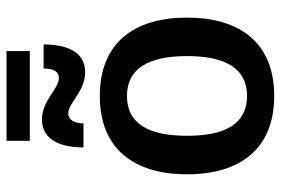

<svg xmlns="http://www.w3.org/2000/svg" viewBox="-154 -679 846 578"><g transform="rotate(-90 269.0 -390.0)"><path d="M404.2 -723.3V-793.3H134.2V-723.3ZM186.7 -561.7C186.7 -592.5 199.2 -607.5 216.7 -607.5C248.3 -607.5 282.5 -556.7 340.8 -556.7C403.3 -556.7 424.2 -614.2 424.2 -681.7H351.7C351.7 -650 341.7 -635.8 323.3 -635.8C290 -635.8 255.8 -686.7 198.3 -686.7C135 -686.7 114.2 -627.5 114.2 -561.7ZM269.2 12.5C428.3 12.5 505 -90 505 -250C505 -410 428.3 -512.5 269.2 -512.5C110 -512.5 33.3 -410 33.3 -250C33.3 -90 110 12.5 269.2 12.5ZM269.2 -69.2C185.8 -69.2 149.2 -134.2 149.2 -250C149.2 -365.8 185.8 -430.8 269.2 -430.8C351.7 -430.8 389.2 -365.8 389.2 -250C389.2 -134.2 351.7 -69.2 269.2 -69.2Z"/></g></svg>

Font: Familjen Grotesk Medium
Style: Regular
Weight: 500
Designer: Anders Wikstroem, Jonas Baeckman, Matilda Gysing, Kristian Moeller
Foundry: Familjen STHLM AB
Version: Version 2.000